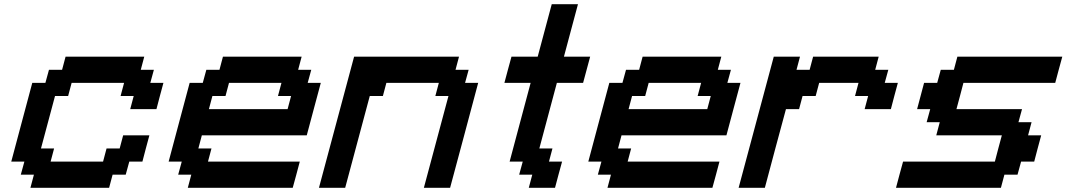

<svg xmlns="http://www.w3.org/2000/svg" viewBox="-20 -895 5082 915"><path d="M125 0H500L516.6 -62.5H579.1L596.2 -125H658.7Q664.1 -145.5 675 -187.3Q686 -229 691.9 -250H566.9L550.3 -187.5H487.8L471.2 -125H221.2L237.8 -187.5H175.3Q186.5 -229 208.7 -312.3Q231 -395.5 242.2 -437.5H304.7L321.3 -500H571.3L554.7 -437.5H617.2L600.6 -375H725.6Q731 -395.5 741.9 -437.3Q752.9 -479 758.8 -500H696.3L713.4 -562.5H650.9L667.5 -625H292.5L275.9 -562.5H213.4L196.3 -500H133.8Q117.2 -437.5 83.7 -312.5Q50.3 -187.5 33.7 -125H96.2L79.1 -62.5H141.6Z M875 0H1375Q1380.9 -21 1392.1 -62.5Q1403.3 -104 1408.7 -125H971.2L987.8 -187.5H925.3L941.9 -250H1441.9Q1453.1 -292 1475.3 -375.2Q1497.6 -458.5 1508.8 -500H1446.3L1463.4 -562.5H1400.9L1417.5 -625H1042.5L1025.9 -562.5H963.4L946.3 -500H883.8Q867.2 -437.5 833.7 -312.5Q800.3 -187.5 783.7 -125H846.2L829.1 -62.5H891.6ZM1350.6 -375H975.6L992.2 -437.5H1054.7L1071.3 -500H1321.3L1304.7 -437.5H1367.2Z M2000 0H2125Q2147.5 -83 2192.1 -250Q2236.8 -417 2258.8 -500H2196.3L2213.4 -562.5H2150.9L2167.5 -625H1667.5Q1639.6 -520.5 1583.7 -312.3Q1527.8 -104 1500 0H1625L1742.2 -437.5H1804.7L1821.3 -500H2071.3L2054.7 -437.5H2117.2Z M2500 0H2625Q2630.4 -21 2641.6 -62.5Q2652.8 -104 2658.7 -125H2596.2L2612.8 -187.5H2550.3L2633.8 -500H2758.8Q2764.2 -520.5 2775.6 -562.3Q2787.1 -604 2792.5 -625H2667.5Q2678.7 -667 2700.9 -750Q2723.1 -833 2734.4 -875H2609.4Q2598.1 -833 2575.9 -750Q2553.7 -667 2542.5 -625H2417.5Q2411.6 -604 2400.4 -562.3Q2389.2 -520.5 2383.8 -500H2508.8Q2492.2 -437.5 2458.7 -312.5Q2425.3 -187.5 2408.7 -125H2471.2L2454.1 -62.5H2516.6Z M2875 0H3375Q3380.9 -21 3392.1 -62.5Q3403.3 -104 3408.7 -125H2971.2L2987.8 -187.5H2925.3L2941.9 -250H3441.9Q3453.1 -292 3475.3 -375.2Q3497.6 -458.5 3508.8 -500H3446.3L3463.4 -562.5H3400.9L3417.5 -625H3042.5L3025.9 -562.5H2963.4L2946.3 -500H2883.8Q2867.2 -437.5 2833.7 -312.5Q2800.3 -187.5 2783.7 -125H2846.2L2829.1 -62.5H2891.6ZM3350.6 -375H2975.6L2992.2 -437.5H3054.7L3071.3 -500H3321.3L3304.7 -437.5H3367.2Z M3500 0H3625Q3641.6 -62.5 3675 -187.5Q3708.5 -312.5 3725.6 -375H3788.1L3804.7 -437.5H3867.2L3883.8 -500H4071.3L4054.7 -437.5H4117.2L4100.6 -375H4225.6Q4231 -395.5 4241.9 -437.3Q4252.9 -479 4258.8 -500H4196.3L4213.4 -562.5H4150.9L4167.5 -625H3855L3838.4 -562.5H3775.9L3792.5 -625H3667.5Q3639.6 -520.5 3583.7 -312.3Q3527.8 -104 3500 0Z M4250 0H4750L4766.6 -62.5H4829.1L4846.2 -125H4908.7Q4914.1 -145.5 4925 -187.3Q4936 -229 4941.9 -250H4879.4L4896 -312.5H4833.5L4850.6 -375H4538.1Q4543.9 -396 4554.9 -437.5Q4565.9 -479 4571.3 -500H5008.8Q5014.2 -520.5 5025.4 -562.3Q5036.6 -604 5042.5 -625H4542.5L4525.9 -562.5H4463.4L4446.3 -500H4383.8Q4378.4 -479 4367.2 -437.5Q4356 -396 4350.6 -375H4413.1L4396 -312.5H4458.5L4441.9 -250H4754.4Q4748.5 -229 4737.5 -187.3Q4726.6 -145.5 4721.2 -125H4283.7Q4277.8 -104 4266.6 -62.5Q4255.4 -21 4250 0Z"/></svg>

Font: Faithful 32x
Style: Oblique
Weight: 400
Foundry: Faithful Resource Pack
Version: Version 1.0; January 27, 2023